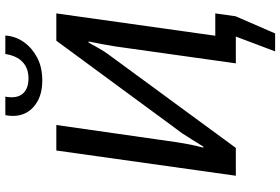

<svg xmlns="http://www.w3.org/2000/svg" viewBox="-190 -736 1077 738"><g transform="rotate(-90 349.0 -367.5)"><path d="M488 -79H666L655 -1L589 151H520L577 0H476ZM666 -690 569 0H474L539 -463Q543 -489 548 -514.5Q553 -540 558 -566H554Q543 -546 531 -525Q519 -504 507 -488L149 0H42L139 -690H237L171 -228Q167 -203 162.5 -179Q158 -155 150 -125H154Q168 -148 181 -168.5Q194 -189 205 -206L561 -690ZM510 -886H581Q578 -846 555.5 -814.5Q533 -783 496 -763.5Q459 -744 408 -744Q359 -744 326 -763.5Q293 -783 280 -814.5Q267 -846 275 -886H346Q338 -842 357 -819.5Q376 -797 416 -797Q455 -797 479 -819.5Q503 -842 510 -886Z"/></g></svg>

Font: Exo 2 Medium
Style: Italic
Weight: 500
Italic angle: -8°
Designer: Natanael Gama
Foundry: Natanael Gama
Version: Version 2.010